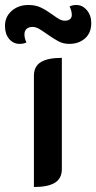

<svg xmlns="http://www.w3.org/2000/svg" viewBox="-73 -741 386 770"><path d="M63 -437Q63 -475 91 -492Q119 -509 175 -509V-63Q175 -25 147 -8Q119 9 63 9ZM-53 -637Q-53 -674 -26 -697.5Q1 -721 41 -721Q70 -721 91.5 -710.5Q113 -700 138 -682Q154 -670 165 -664Q176 -658 187 -658Q201 -658 208 -664.5Q215 -671 215 -681Q215 -697 206 -715Q217 -721 233 -721Q258 -721 275.5 -700Q293 -679 293 -649Q293 -609 268 -587Q243 -565 205 -565Q181 -565 162 -575Q143 -585 116 -604Q95 -619 82.5 -626Q70 -633 57 -633Q42 -633 33.5 -625Q25 -617 25 -603Q25 -587 33 -571Q22 -565 6 -565Q-20 -565 -36.5 -585Q-53 -605 -53 -637Z"/></svg>

Font: K2D SemiBold
Style: Regular
Weight: 600
Designer: Katatrad Aksorn Co.,Ltd.
Foundry: Cadson Demak Co.,Ltd.
Version: Version 1.000; ttfautohint (v1.6)